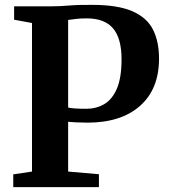

<svg xmlns="http://www.w3.org/2000/svg" viewBox="-20 -769 694 789"><path d="M111.5 -64V-674.5L38 -688V-743H188.5Q226.5 -743 263.2 -746.2Q300 -749.5 358.5 -749Q463.5 -749 523.5 -723Q583.5 -697 608.5 -647.8Q633.5 -598.5 633.5 -528Q633.5 -403 555.5 -334Q477.5 -265 339.5 -265Q316.5 -265 291.8 -266.2Q267 -267.5 260 -268.5V-64L386.5 -53V0H34.5V-52.5ZM260 -327Q281 -322 335 -322Q375.5 -322 408.2 -341Q441 -360 460.2 -404.5Q479.5 -449 479.5 -525.5Q479.5 -611 444.8 -652.2Q410 -693.5 336 -693.5Q307.5 -693.5 290.8 -691Q274 -688.5 260 -687Z"/></svg>

Font: Merriweather Text Regular
Style: Bold
Weight: 700
Designer: Eben Sorkin
Foundry: Eben Sorkin
Version: Version 2.100; ttfautohint (v1.7.19-72a1) -l 8 -r 50 -G 200 